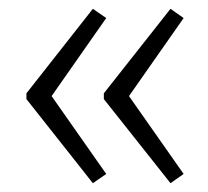

<svg xmlns="http://www.w3.org/2000/svg" viewBox="-20 -477 472 436"><path d="M40 -265.1 190.9 -457 221.2 -436 97.2 -258.8 221.2 -82 190.9 -61 40 -252ZM215.8 -265.1 367.2 -457 397 -436 272.9 -258.8 397 -82 367.2 -61 215.8 -252Z"/></svg>

Font: TypoPRO Open Sans
Style: Regular
Weight: 300
Foundry: Ascender Corporation
Version: Version 1.10